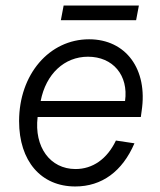

<svg xmlns="http://www.w3.org/2000/svg" viewBox="-20 -658 579 694"><path d="M252 16C348 16 422 -38 466 -140L399 -150C367 -83 315 -47 253 -47C161 -47 103 -127 116 -235H489L492 -257C515 -408 435 -516 302 -516C158 -516 49 -389 49 -220C49 -76 128 16 252 16ZM432 -293H127C146 -391 213 -453 298 -453C388 -453 445 -386 432 -293ZM200 -585H472L482 -638H210Z"/></svg>

Font: Uncut Sans Book Italic
Style: Regular
Weight: 350
Italic angle: -11°
Designer: Kasper Nordkvist
Foundry: UNCUT.wtf
Version: Version 1.304;Glyphs 3.2 (3246)